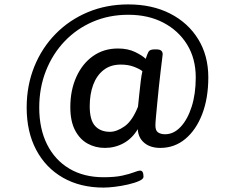

<svg xmlns="http://www.w3.org/2000/svg" viewBox="-20 -726 1057 871"><path d="M450 125Q344 125 265.5 80Q187 35 144 -46.5Q101 -128 101 -238Q101 -338 135.5 -423.5Q170 -509 232.5 -572.5Q295 -636 379 -671Q463 -706 562 -706Q670 -706 751.5 -664.5Q833 -623 879 -548.5Q925 -474 925 -375Q925 -281 897.5 -209Q870 -137 821 -96Q772 -55 707 -55Q662 -55 634.5 -78Q607 -101 605 -140Q579 -97 540 -76Q501 -55 456 -55Q413 -55 377.5 -74.5Q342 -94 320.5 -135Q299 -176 299 -240Q299 -317 326.5 -377.5Q354 -438 402.5 -472Q451 -506 515 -506Q560 -506 593 -490Q626 -474 641 -459Q648 -481 654 -491.5Q660 -502 681 -502H689Q705 -502 711.5 -496Q718 -490 718 -480Q718 -479 715.5 -458.5Q713 -438 709 -405.5Q705 -373 701 -334.5Q697 -296 693.5 -259.5Q690 -223 687.5 -195.5Q685 -168 685 -157Q685 -133 697.5 -125Q710 -117 729 -117Q768 -117 799.5 -150.5Q831 -184 849.5 -242Q868 -300 868 -375Q868 -460 829 -523.5Q790 -587 721.5 -623Q653 -659 562 -659Q475 -659 401.5 -627.5Q328 -596 273.5 -539Q219 -482 188.5 -405Q158 -328 158 -238Q158 -142 193.5 -71Q229 0 294.5 39Q360 78 450 78Q502 78 535.5 70.5Q569 63 588 55.5Q607 48 616 48Q631 48 631 76Q631 86 611 95Q591 104 560.5 111Q530 118 500 121.5Q470 125 450 125ZM479 -128Q509 -128 544.5 -152.5Q580 -177 606 -242Q609 -269 612 -300Q615 -331 618.5 -358.5Q622 -386 626 -403Q614 -413 588 -423Q562 -433 528 -433Q481 -433 449.5 -408Q418 -383 402.5 -340.5Q387 -298 387 -244Q387 -181 411.5 -154.5Q436 -128 479 -128Z"/></svg>

Font: Asap Semi Expanded Semi Expanded Medium
Style: Italic
Weight: 500
Width: 6
Italic angle: -6°
Designer: Pablo Cosgaya
Foundry: Omnibus-Type
Version: Version 3.001; ttfautohint (v1.8.4.7-5d5b)